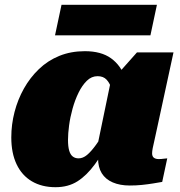

<svg xmlns="http://www.w3.org/2000/svg" viewBox="-20 -766 749 799"><path d="M518 -317 459 -338Q453 -370 445 -395Q437 -420 423.5 -434.5Q410 -449 386 -449Q361 -449 341.5 -430Q322 -411 307 -380.5Q292 -350 282 -314Q272 -278 267.5 -244Q263 -210 263 -184Q263 -156 268 -139Q273 -122 283 -114.5Q293 -107 307 -107Q325 -107 342 -121Q359 -135 380 -164Q401 -193 429 -237L447 -198Q409 -129 375 -82.5Q341 -36 302.5 -11.5Q264 13 211 13Q154 13 112.5 -11.5Q71 -36 49 -82.5Q27 -129 27 -194Q27 -248 40.5 -300Q54 -352 79.5 -397.5Q105 -443 142 -478.5Q179 -514 227 -533.5Q275 -553 333 -553Q401 -553 442 -523.5Q483 -494 501 -441.5Q519 -389 518 -317ZM702 -548 634 -234Q628 -204 623 -183.5Q618 -163 615.5 -149.5Q613 -136 613 -128Q613 -115 620.5 -109.5Q628 -104 640 -104Q652 -104 661 -105.5Q670 -107 676 -107L655 -9Q638 -6 616.5 -2.5Q595 1 571 3.5Q547 6 520 6Q479 6 449 -7Q419 -20 403.5 -45Q388 -70 388 -108Q388 -114 388 -120Q388 -126 388 -136L378 -124L441 -428L454 -440L550 -548ZM236 -746H633L606 -619H209Z"/></svg>

Font: Roboto Serif Black
Style: Italic
Weight: 900
Italic angle: -10°
Version: Version 1.008